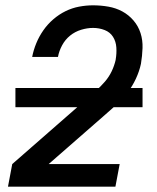

<svg xmlns="http://www.w3.org/2000/svg" viewBox="-20 -702 590 722"><path d="M414 0H10L26 -85L305 -329Q323 -345 341 -361Q359 -377 374.5 -395Q390 -413 400 -434Q410 -455 415 -477V-478Q419 -501 417.5 -523.5Q416 -546 405 -563.5Q394 -581 373.5 -589Q353 -597 330 -597Q308 -597 285 -590Q262 -583 243.5 -568Q225 -553 213.5 -531.5Q202 -510 198 -488H101Q106 -514 116.5 -539.5Q127 -565 143 -588Q159 -611 180.5 -629.5Q202 -648 226.5 -660Q251 -672 277.5 -677Q304 -682 330 -682Q359 -682 387.5 -677Q416 -672 440 -659Q464 -646 482 -625Q500 -604 508.5 -577.5Q517 -551 516 -521.5Q515 -492 510 -462Q504 -434 491 -406Q478 -378 459 -353Q440 -328 416 -306.5Q392 -285 369 -265L163 -85H430ZM516 -299H38V-371H516Z"/></svg>

Font: Lode Dark Term
Style: Bold Italic
Weight: 700
Italic angle: -11°
Monospace: yes
Designer: Belleve Invis
Foundry: Belleve Invis
Version: Version 29.2.0